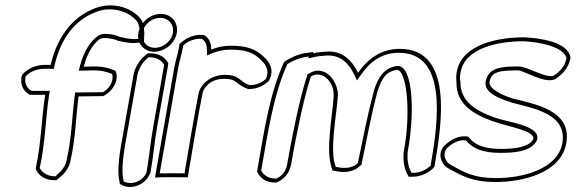

<svg xmlns="http://www.w3.org/2000/svg" viewBox="-20 -663 2192 731"><path d="M62 -370C57 -343 67 -318 89 -305L93 -302H152C138 -212 137 -119 117 -27L116 -20C126 5 151 23 185 23H195L203 16C224 1 244 -23 249 -54C268 -139 269 -218 279 -296C307 -296 336 -297 365 -297H373C403 -311 431 -348 423 -384L420 -393L410 -397C386 -407 361 -411 330 -410C320 -410 310 -409 299 -409C313 -466 340 -501 361 -515C370 -521 410 -518 431 -507H433C464 -499 489 -498 502 -500L528 -503L529 -528C531 -548 526 -566 521 -583L520 -584C494 -628 413 -662 338 -630C251 -596 196 -516 173 -416H152C116 -416 85 -402 64 -378ZM77 -370 78 -373C96 -391 120 -401 150 -401H185L188 -415C210 -512 262 -585 342 -616C409 -645 483 -614 506 -575V-574C511 -557 515 -543 514 -526L513 -516L503 -515C493 -513 470 -514 440 -522H438H437C414 -533 373 -540 354 -527C327 -509 299 -470 284 -410L280 -394H296C308 -394 318 -395 328 -395C358 -396 380 -392 403 -383L407 -381L408 -378C413 -351 394 -324 372 -312H368C339 -312 310 -311 282 -311H266L264 -295C254 -216 253 -138 234 -55V-54C229 -28 212 -9 195 4V5L192 8H188C161 8 140 -6 131 -24L132 -27C153 -122 153 -213 167 -302L170 -317H100C99 -318 99 -317 98 -318C81 -329 73 -348 77 -370Z M507 -538C500 -499 527 -466 567 -466C607 -466 646 -498 653 -537C660 -577 633 -610 592 -610C552 -610 514 -578 507 -538ZM446 -138C437 -88 424 -17 435 28L436 37L445 42C483 61 535 39 551 -2L553 -4V-7C563 -61 569 -129 578 -178L621 -421C610 -444 587 -460 553 -460H543L534 -453C511 -435 493 -406 488 -376ZM522 -538C528 -570 557 -595 589 -595C622 -595 644 -569 638 -537C633 -507 602 -481 570 -481C538 -481 517 -507 522 -538ZM461 -138 503 -376C508 -402 523 -427 542 -442L546 -445H550C578 -445 596 -432 605 -416L563 -178C554 -129 547 -58 538 -8L537 -5C535 -2 535 0 533 3C518 28 481 42 454 29L450 27V23V22C440 -18 452 -88 461 -138Z M570 13 596 12C621 11 643 12 670 12H695L699 -13C717 -114 732 -214 752 -312C763 -343 794 -363 832 -363C886 -363 874 -343 922 -325L926 -324H930C958 -324 983 -337 1003 -354C1027 -396 1005 -427 990 -441C954 -479 916 -489 855 -489C829 -488 808 -484 784 -474C785 -495 778 -515 762 -526L758 -529C723 -535 691 -519 672 -503L663 -495L662 -485C658 -460 649 -435 644 -408ZM588 -3 659 -408C664 -434 672 -458 677 -485V-489L681 -493C696 -506 723 -518 750 -515L751 -514H752L751 -513C763 -505 768 -490 768 -472V-452L787 -460C809 -469 829 -473 853 -474C913 -474 944 -466 978 -430C992 -417 1007 -393 992 -362C975 -348 955 -339 933 -339H931H929C889 -354 894 -378 835 -378C792 -378 753 -354 738 -315L737 -314V-312C717 -213 702 -114 684 -13L683 -3H673C646 -3 624 -4 598 -3Z M959 -9C971 15 991 32 1027 32H1032C1061 21 1082 -4 1088 -36C1108 -149 1133 -274 1161 -364C1162 -367 1163 -369 1164 -372C1191 -388 1224 -377 1242 -340C1249 -325 1252 -309 1250 -292C1245 -216 1219 -91 1243 -24L1246 -14L1257 -12C1281 -6 1322 -4 1349 -30L1357 -37L1358 -45C1377 -135 1393 -225 1417 -314C1435 -371 1453 -391 1491 -397C1527 -397 1544 -249 1521 -107L1519 -97C1512 -59 1518 -25 1530 -1L1536 10H1549C1584 10 1615 -6 1634 -28L1635 -35C1663 -195 1706 -478 1501 -477C1430 -477 1379 -437 1343 -386C1323 -427 1287 -474 1217 -466C1204 -465 1189 -464 1172 -460L1173 -465L1143 -461C1111 -456 1083 -441 1062 -428C1006 -307 985 -160 960 -17ZM974 -14 975 -17C1000 -158 1021 -302 1074 -419C1094 -431 1117 -442 1143 -446L1155 -448L1154 -441L1173 -445C1189 -449 1202 -450 1216 -451C1278 -458 1310 -418 1329 -378L1339 -357L1355 -379C1388 -427 1433 -462 1498 -462C1684 -463 1649 -201 1620 -35V-33C1604 -17 1580 -5 1552 -5H1547L1544 -10C1533 -32 1528 -62 1534 -97L1536 -107C1558 -243 1552 -412 1494 -412H1493H1492C1446 -405 1421 -375 1403 -316V-315C1379 -225 1362 -135 1343 -45V-43L1340 -40C1322 -22 1287 -21 1264 -27H1263H1259L1257 -31C1235 -92 1260 -216 1266 -293C1268 -315 1263 -331 1255 -348C1235 -388 1196 -407 1158 -384L1150 -380L1149 -372C1149 -372 1147 -368 1146 -365C1118 -274 1093 -149 1073 -36C1068 -10 1053 8 1032 17H1030C1001 17 984 4 974 -14Z M1719 -389C1717 -377 1716 -364 1718 -350C1716 -265 1786 -227 1852 -203C1914 -180 2013 -167 2011 -135C1998 -104 1943 -96 1888 -96C1824 -96 1789 -111 1768 -137L1762 -143L1752 -144C1724 -146 1694 -130 1672 -108L1670 -106C1645 -76 1660 -43 1680 -26C1735 4 1773 30 1868 30C1965 30 2116 -2 2136 -118C2158 -243 2018 -266 1932 -288C1893 -300 1839 -325 1844 -352C1851 -391 1884 -395 1953 -395C1974 -395 2052 -344 2092 -361L2095 -362L2097 -364C2121 -380 2145 -405 2151 -439L2152 -444C2142 -505 2032 -518 1977 -521H1975C1882 -521 1738 -497 1719 -389ZM1680 -97 1681 -98 1682 -99C1701 -118 1728 -131 1749 -129H1754L1756 -126C1781 -97 1819 -81 1885 -81C1937 -81 2005 -85 2025 -131L2026 -134V-137C2029 -187 1912 -197 1859 -217C1793 -241 1732 -276 1733 -352V-353L1732 -354C1730 -367 1732 -379 1734 -389C1750 -480 1877 -506 1972 -506H1974C2032 -503 2127 -486 2137 -441L2136 -439C2131 -411 2111 -390 2090 -376L2089 -375H2088C2059 -363 1989 -410 1955 -410C1890 -410 1839 -407 1829 -352C1821 -308 1889 -285 1925 -274V-273C2016 -250 2140 -228 2121 -118C2103 -18 1968 15 1870 15C1779 15 1744 -9 1690 -39C1672 -55 1666 -79 1680 -97Z"/></svg>

Font: Snowfall
Style: BlkOlObl
Weight: 900
Designer: Jasper
Foundry: Cannot Into Space Fonts
Version: Version 0.9